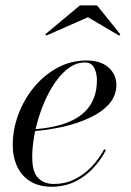

<svg xmlns="http://www.w3.org/2000/svg" viewBox="-20 -700 498 730"><path d="M176.5 10Q128.5 10 95.5 -10.2Q62.5 -30.5 45.5 -66.5Q28.5 -102.5 28.5 -150Q28.5 -207.5 49.5 -264.2Q70.5 -321 108.5 -367.5Q146.5 -414 197.8 -442Q249 -470 309 -470Q363 -470 392.8 -443.2Q422.5 -416.5 422.5 -377Q422.5 -336 394.5 -304.5Q366.5 -273 319.8 -251.5Q273 -230 216.8 -217.5Q160.5 -205 103.5 -201V-208Q148 -211 186 -219.2Q224 -227.5 253.8 -241.8Q283.5 -256 304.8 -277.5Q326 -299 337.2 -328.2Q348.5 -357.5 348.5 -396Q348.5 -421 338.2 -441.8Q328 -462.5 302 -462.5Q273.5 -462.5 247.8 -445.8Q222 -429 199.8 -400.2Q177.5 -371.5 159.5 -335Q141.5 -298.5 128.8 -258.2Q116 -218 109.2 -178Q102.5 -138 102.5 -103.5Q102.5 -44.5 125.8 -22.5Q149 -0.5 184 -0.5Q226.5 -0.5 262.8 -18Q299 -35.5 327.5 -65.5Q356 -95.5 376 -132.5L382.5 -129Q363 -91 333.2 -59.5Q303.5 -28 264.2 -9Q225 10 176.5 10ZM156.5 -565 152 -569.5 284 -679.5H349L437.5 -569.5L433 -564.5L314.5 -634.5Z"/></svg>

Font: Bodoni Moda 28pt
Style: Italic
Weight: 400
Italic angle: -13°
Designer: Owen Earl
Foundry: indestructible type
Version: Version 2.004